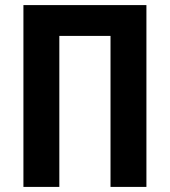

<svg xmlns="http://www.w3.org/2000/svg" viewBox="-20 -734 667 754"><path d="M72 0V-714H555V0H414V-593H213V0Z"/></svg>

Font: Noto Sans Condensed
Style: Bold
Weight: 700
Width: 3
Designer: Monotype Design Team
Foundry: Monotype Imaging Inc.
Version: Version 2.013; ttfautohint (v1.8.4.7-5d5b)